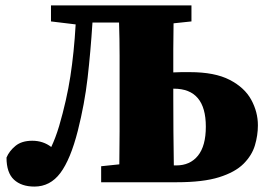

<svg xmlns="http://www.w3.org/2000/svg" viewBox="-20 -672 985 708"><path d="M619 -311Q619 -249 619.5 -186.5Q620 -124 621 -62H630Q681 -62 710 -98Q739 -134 739 -205Q739 -345 621 -345H619ZM4 -91Q14 -115 37 -134Q60 -153 99 -153Q139 -153 169 -130Q177 -147 184 -165.5Q191 -184 198 -207Q226 -303 239.5 -390.5Q253 -478 259 -582L168 -593V-652H686V-593L620 -586Q619 -537 619 -490Q619 -443 619 -405Q633 -406 648.5 -406Q664 -406 680 -406Q772 -406 827 -377.5Q882 -349 906.5 -304Q931 -259 931 -210Q931 -173 920 -136Q909 -99 878 -68Q847 -37 788 -18.5Q729 0 632 0H353V-59L420 -66Q421 -126 421 -187.5Q421 -249 421 -310V-342Q421 -404 421 -466Q421 -528 419 -589H321Q314 -480 303 -384.5Q292 -289 267 -190Q240 -84 202.5 -34Q165 16 107 16Q59 16 31.5 -9.5Q4 -35 4 -91Z"/></svg>

Font: Source Serif Pro Black
Style: Regular
Weight: 900
Designer: Frank Grießhammer
Foundry: Adobe Systems Incorporated
Version: Version 3.001;hotconv 1.0.111;makeotfexe 2.5.65597